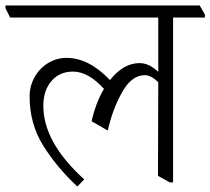

<svg xmlns="http://www.w3.org/2000/svg" viewBox="-49 -654 767 700"><path d="M698 -590H582V11H570L527 -13L528 -354Q502 -380 479 -380Q431 -380 396 -317.5Q361 -255 344 -178L285 -212Q300 -279 330 -330Q273 -393 217 -393Q168 -393 138.5 -358.5Q109 -324 109 -268Q109 -135 258 0L233 26Q157 -45 108 -124Q59 -203 59 -302Q59 -341 77.5 -373.5Q96 -406 127 -424.5Q158 -443 194 -443Q275 -443 352 -362Q401 -424 460 -424Q494 -424 528 -392V-590H-12L-29 -624V-634H679L698 -601Z"/></svg>

Font: Martel UltraLight
Style: Regular
Weight: 250
Designer: Dan Reynolds
Foundry: Dan Reynolds
Version: Version 1.001; ttfautohint (v1.1) -l 5 -r 5 -G 72 -x 0 -D la